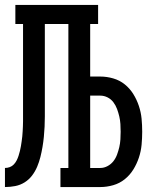

<svg xmlns="http://www.w3.org/2000/svg" viewBox="-20 -755 640 775"><path d="M0 0V-77Q10 -77 19.5 -80.5Q29 -84 36 -91.5Q43 -99 47.5 -108Q52 -117 55 -126.5Q58 -136 60.5 -146Q63 -156 64.5 -165.5Q66 -175 67.5 -185Q69 -195 70 -205Q71 -215 71.5 -225Q72 -235 72.5 -245.5Q73 -256 73 -266Q73 -276 73 -286Q73 -296 73 -306Q73 -316 73 -326V-658H42V-735H376V-658H344V-446H385Q411 -446 437 -438.5Q463 -431 483.5 -414.5Q504 -398 518 -375.5Q532 -353 540.5 -327.5Q549 -302 551.5 -276Q554 -250 554 -223Q554 -197 551.5 -170.5Q549 -144 540.5 -118.5Q532 -93 518 -70.5Q504 -48 483.5 -31.5Q463 -15 437 -7.5Q411 0 385 0H224V-77H256V-658H161V-326Q161 -306 161 -285Q161 -264 160 -243.5Q159 -223 157 -202.5Q155 -182 151.5 -161.5Q148 -141 143 -121Q138 -101 130 -82Q122 -63 109.5 -46.5Q97 -30 79.5 -19Q62 -8 41.5 -4Q21 0 0 0ZM385 -77Q400 -77 414 -84.5Q428 -92 437.5 -104Q447 -116 452.5 -131Q458 -146 461.5 -161Q465 -176 466 -192Q467 -208 467 -223Q467 -239 466 -254.5Q465 -270 461.5 -285Q458 -300 452.5 -315Q447 -330 437.5 -342.5Q428 -355 414 -362Q400 -369 385 -369H344V-77Z"/></svg>

Font: Iosevka HT Medium Extended
Style: Regular
Weight: 500
Width: 7
Monospace: yes
Designer: Belleve Invis
Foundry: Belleve Invis
Version: Version 32.3.0; ttfautohint (v1.8.4)